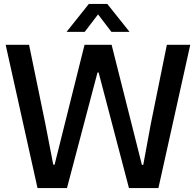

<svg xmlns="http://www.w3.org/2000/svg" viewBox="-20 -957 997 977"><path d="M170.9 0 8.8 -729H127.9L210.9 -326.2L251 -119.1H257.8L410.2 -729H547.9L702.1 -118.2H709L747.1 -325.2L829.1 -729H948.2L786.1 0H636.2L481.9 -587.9H476.1L320.8 0ZM318.8 -794.9 432.1 -937H525.9L639.2 -794.9H546.9L479 -883.8L411.1 -794.9Z"/></svg>

Font: Lumene Sans Medium
Style: Regular
Weight: 500
Designer: Deni Anggara
Version: Version 1.003;Glyphs 3.1.2 (3151)